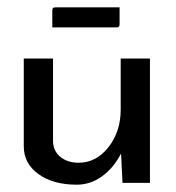

<svg xmlns="http://www.w3.org/2000/svg" viewBox="-20 -500 480 525"><path d="M123 -425V-469Q123 -476 125 -478Q127 -480 134 -480H307V-436Q307 -429 305 -427Q303 -425 296 -425ZM45 -340H125V-115Q125 -88 144.5 -71.5Q164 -55 195 -55Q243 -55 276.5 -97.5Q310 -140 310 -200V-340H390V0H315L311 -80Q290 -40 258.5 -17.5Q227 5 190 5Q125 5 85 -24Q45 -53 45 -100Z"/></svg>

Font: Glametrix
Style: Bold
Weight: 700
Designer: gluk
Foundry: gluk
Version: Version 0.40